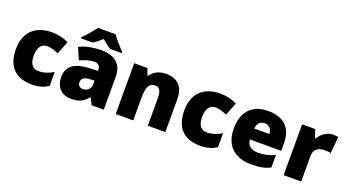

<svg xmlns="http://www.w3.org/2000/svg" viewBox="-54 -1360 3566 1963"><g transform="rotate(20 1729.0 -378.0)"><path d="M318 10C394 10 449 -9 495 -39V-191C446 -160 389 -142 334 -142C276 -142 236 -179 236 -275C236 -368 275 -413 333 -413C375 -413 412 -400 458 -380L514 -521C462 -547 401 -563 333 -563C166 -563 42 -475 42 -274C42 -77 150 10 318 10Z M948 -766H756C726 -720 668 -656 630 -620V-606H756C791 -628 816 -649 851 -679C886 -649 914 -626 949 -606H1073V-620C1039 -654 979 -720 948 -766ZM875 -563C775 -563 695 -546 631 -513L686 -387C740 -411 796 -428 840 -428C881 -428 907 -409 907 -360V-352L815 -349C659 -342 575 -287 575 -169C575 -48 647 10 743 10C835 10 878 -14 925 -73H929L966 0H1098V-363C1098 -491 1015 -563 875 -563ZM864 -245 908 -247V-204C908 -157 870 -125 824 -125C791 -125 769 -142 769 -180C769 -220 794 -242 864 -245Z M1574 -563C1496 -563 1440 -532 1405 -480H1398L1372 -553H1228V0H1419V-242C1419 -352 1438 -413 1510 -413C1557 -413 1577 -375 1577 -302V0H1768V-360C1768 -502 1688 -563 1574 -563Z M2150 10C2226 10 2281 -9 2327 -39V-191C2278 -160 2221 -142 2166 -142C2108 -142 2068 -179 2068 -275C2068 -368 2107 -413 2165 -413C2207 -413 2244 -400 2290 -380L2346 -521C2294 -547 2233 -563 2165 -563C1998 -563 1874 -475 1874 -274C1874 -77 1982 10 2150 10Z M2686 -563C2523 -563 2413 -472 2413 -273C2413 -76 2537 10 2704 10C2800 10 2858 -3 2911 -31V-168C2850 -139 2796 -126 2727 -126C2649 -126 2609 -167 2606 -225H2947V-310C2947 -479 2847 -563 2686 -563ZM2693 -433C2745 -433 2773 -394 2774 -345H2610C2615 -406 2648 -433 2693 -433Z M3389 -563C3326 -563 3266 -519 3236 -465H3227L3197 -553H3055V0H3246V-272C3246 -372 3317 -383 3365 -383C3400 -383 3417 -380 3430 -377L3447 -557C3436 -559 3410 -563 3389 -563Z"/></g></svg>

Font: Noto Sans Canadian Aboriginal Black
Style: Regular
Weight: 900
Designer: Monotype Design Team, Typotheque's Kevin King
Foundry: Monotype Imaging Inc.
Version: Version 2.004